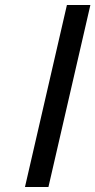

<svg xmlns="http://www.w3.org/2000/svg" viewBox="-20 -749 382 769"><path d="M342 -729 174 0H80L248 -729Z"/></svg>

Font: Miedinger
Style: Italic
Weight: 400
Italic angle: -13°
Version: Version 001.000